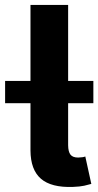

<svg xmlns="http://www.w3.org/2000/svg" viewBox="-62 -747 394 771"><path d="M60.4 -727.3H211.6V-163.4Q212 -137.4 221.1 -125.9Q230.1 -114.3 252.1 -114.3Q263.5 -114.7 269.9 -115.8Q276.3 -116.8 280.5 -118.6L304.7 -8.5Q293 -5 276.1 -1.2Q259.2 2.5 230.8 3.6Q143.8 6.7 102.3 -29.3Q60.7 -65.3 60.4 -143.1ZM-41.5 -332.7V-421.9H312.9V-332.7Z"/></svg>

Font: InterMG
Style: Bold
Weight: 700
Designer: Rasmus Andersson
Foundry: rsms
Version: Version 3.019;December 26, 2023;FontCreator 15.0.0.2955 64-b